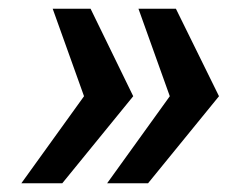

<svg xmlns="http://www.w3.org/2000/svg" viewBox="-20 -546 560 441"><path d="M384 -526 483 -325 320 -125H226L370 -325L298 -526ZM188 -526 286 -325 123 -125H29L173 -325L101 -526Z"/></svg>

Font: Archivo SemiCondensed SemiBold
Style: Italic
Weight: 600
Width: 4
Italic angle: -10°
Designer: Hector Gatti
Foundry: Omnibus-Type
Version: Version 2.001